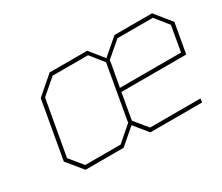

<svg xmlns="http://www.w3.org/2000/svg" viewBox="-95 -752 1137 982"><g transform="rotate(-30 474.0 -261.5)"><path d="M171 0 96 -92 156 -432 261 -523H483L549 -441L644 -523H866L943 -428L912 -253H529L502 -99L565 -22H863L859 0H554L489 -80L396 0ZM182 -22H391L480 -99L537 -424L475 -501H266L177 -424L119 -99ZM533 -275H894L920 -424L858 -501H649L559 -424L555 -396Z"/></g></svg>

Font: Tomorrow Thin
Style: Italic
Weight: 250
Italic angle: -10°
Designer: Tony de Marco, Monica Rizzolli
Foundry: Just in Type
Version: Version 2.002